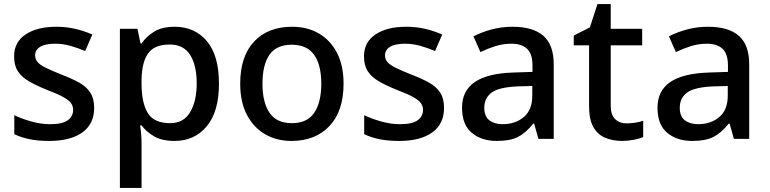

<svg xmlns="http://www.w3.org/2000/svg" viewBox="-20 -680 3768 940"><path d="M441 -152Q441 -73 383 -31.5Q325 10 222 10Q165 10 124.5 1.5Q84 -7 50 -23V-116Q85 -99 132.5 -85.5Q180 -72 225 -72Q285 -72 311.5 -91Q338 -110 338 -142Q338 -160 328 -174.5Q318 -189 290.5 -204.5Q263 -220 210 -240Q158 -261 122.5 -281.5Q87 -302 68 -330.5Q49 -359 49 -404Q49 -474 105.5 -511.5Q162 -549 255 -549Q304 -549 347.5 -539Q391 -529 432 -511L397 -430Q362 -445 325 -455.5Q288 -466 250 -466Q202 -466 177 -451Q152 -436 152 -409Q152 -390 164 -376Q176 -362 204.5 -348Q233 -334 283 -314Q333 -295 368.5 -275Q404 -255 422.5 -226Q441 -197 441 -152Z M836 -549Q933 -549 992.5 -479Q1052 -409 1052 -270Q1052 -133 992 -61.5Q932 10 835 10Q773 10 734.5 -12.5Q696 -35 673 -66H666Q669 -48 671 -23.5Q673 1 673 20V240H567V-539H653L668 -467H673Q696 -501 734.5 -525Q773 -549 836 -549ZM811 -462Q736 -462 705 -418.5Q674 -375 673 -287V-271Q673 -178 703 -127.5Q733 -77 813 -77Q879 -77 911 -131Q943 -185 943 -272Q943 -360 911 -411Q879 -462 811 -462Z M1662 -270Q1662 -136 1593 -63Q1524 10 1407 10Q1334 10 1277.5 -23Q1221 -56 1188.5 -118.5Q1156 -181 1156 -270Q1156 -404 1224 -476.5Q1292 -549 1410 -549Q1484 -549 1540.5 -516.5Q1597 -484 1629.5 -422Q1662 -360 1662 -270ZM1265 -270Q1265 -179 1299.5 -128Q1334 -77 1409 -77Q1484 -77 1518.5 -128Q1553 -179 1553 -270Q1553 -362 1518 -411.5Q1483 -461 1408 -461Q1333 -461 1299 -411.5Q1265 -362 1265 -270Z M2154 -152Q2154 -73 2096 -31.5Q2038 10 1935 10Q1878 10 1837.5 1.5Q1797 -7 1763 -23V-116Q1798 -99 1845.5 -85.5Q1893 -72 1938 -72Q1998 -72 2024.5 -91Q2051 -110 2051 -142Q2051 -160 2041 -174.5Q2031 -189 2003.5 -204.5Q1976 -220 1923 -240Q1871 -261 1835.5 -281.5Q1800 -302 1781 -330.5Q1762 -359 1762 -404Q1762 -474 1818.5 -511.5Q1875 -549 1968 -549Q2017 -549 2060.5 -539Q2104 -529 2145 -511L2110 -430Q2075 -445 2038 -455.5Q2001 -466 1963 -466Q1915 -466 1890 -451Q1865 -436 1865 -409Q1865 -390 1877 -376Q1889 -362 1917.5 -348Q1946 -334 1996 -314Q2046 -295 2081.5 -275Q2117 -255 2135.5 -226Q2154 -197 2154 -152Z M2489 -549Q2590 -549 2640.5 -504.5Q2691 -460 2691 -365V0H2616L2595 -75H2591Q2556 -31 2517.5 -10.5Q2479 10 2411 10Q2338 10 2290 -29.5Q2242 -69 2242 -153Q2242 -235 2304 -278Q2366 -321 2495 -325L2587 -328V-358Q2587 -417 2560 -441.5Q2533 -466 2484 -466Q2443 -466 2405 -454Q2367 -442 2332 -425L2298 -502Q2336 -522 2385.5 -535.5Q2435 -549 2489 -549ZM2514 -257Q2422 -253 2386.5 -226.5Q2351 -200 2351 -152Q2351 -110 2376 -91Q2401 -72 2441 -72Q2503 -72 2544.5 -107Q2586 -142 2586 -212V-259Z M3048 -76Q3069 -76 3091 -79.5Q3113 -83 3129 -89V-9Q3111 -1 3082.5 4.5Q3054 10 3025 10Q2981 10 2944 -5Q2907 -20 2885.5 -57Q2864 -94 2864 -160V-458H2789V-506L2868 -546L2905 -660H2970V-539H3124V-458H2970V-162Q2970 -118 2991.5 -97Q3013 -76 3048 -76Z M3446 -549Q3547 -549 3597.5 -504.5Q3648 -460 3648 -365V0H3573L3552 -75H3548Q3513 -31 3474.5 -10.5Q3436 10 3368 10Q3295 10 3247 -29.5Q3199 -69 3199 -153Q3199 -235 3261 -278Q3323 -321 3452 -325L3544 -328V-358Q3544 -417 3517 -441.5Q3490 -466 3441 -466Q3400 -466 3362 -454Q3324 -442 3289 -425L3255 -502Q3293 -522 3342.5 -535.5Q3392 -549 3446 -549ZM3471 -257Q3379 -253 3343.5 -226.5Q3308 -200 3308 -152Q3308 -110 3333 -91Q3358 -72 3398 -72Q3460 -72 3501.5 -107Q3543 -142 3543 -212V-259Z"/></svg>

Font: Noto Sans Sinhala UI Medium
Style: Regular
Weight: 500
Designer: Jelle Bosma - Monotype Design Team
Foundry: Monotype Imaging Inc.
Version: Version 2.006; ttfautohint (v1.8.4.7-5d5b)